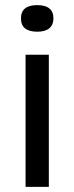

<svg xmlns="http://www.w3.org/2000/svg" viewBox="-20 -731 290 751"><path d="M80 0V-517H171V0ZM126 -607Q94 -607 78 -620Q62 -633 62 -659Q62 -685 78 -698Q94 -711 125 -711Q157 -711 173 -698Q189 -685 189 -659Q189 -634 173 -620.5Q157 -607 126 -607Z"/></svg>

Font: Bricolage Grotesque 96pt ExtraBold
Style: Regular
Weight: 400
Version: Version 1.001;gftools[0.9.33.dev8+g029e19f]